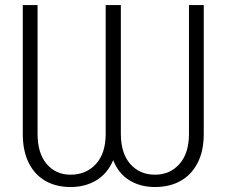

<svg xmlns="http://www.w3.org/2000/svg" viewBox="-20 -731 898 761"><path d="M259.8 10.3Q202.6 10.3 160.2 -13.9Q117.7 -38.1 94 -85.2Q70.3 -132.3 70.3 -200.7V-710.9H128.9V-200.7Q128.9 -123.5 165 -81.1Q201.2 -38.6 259.8 -38.6Q321.3 -38.6 360.1 -80.8Q398.9 -123 398.9 -200.7V-710.9H459V-200.7Q459 -123.5 496.3 -81.1Q533.7 -38.6 594.2 -38.6Q653.8 -38.6 691.4 -81.1Q729 -123.5 729 -200.7V-710.9H787.6V-200.7Q787.6 -132.3 763.2 -85.2Q738.8 -38.1 695.6 -13.9Q652.3 10.3 594.2 10.3Q536.1 10.3 492.7 -16.6Q449.2 -43.5 428.7 -96.2Q406.2 -43.5 362.3 -16.6Q318.4 10.3 259.8 10.3Z"/></svg>

Font: Roboto Slab LO Light
Style: Regular
Weight: 300
Designer: Google
Version: Version 2.000